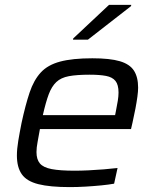

<svg xmlns="http://www.w3.org/2000/svg" viewBox="-20 -756 633 784"><path d="M265 8Q184 8 136.5 -4Q89 -16 69 -44.5Q49 -73 49 -121Q49 -147 54.5 -180.5Q60 -214 68 -254Q84 -328 101 -378.5Q118 -429 146.5 -460Q175 -491 225.5 -504.5Q276 -518 357 -518Q429 -518 469.5 -506Q510 -494 527 -467.5Q544 -441 544 -398Q544 -383 541 -361Q538 -339 533 -312.5Q528 -286 521 -255L515 -229H143Q138 -200 133.5 -176.5Q129 -153 129 -135Q129 -105 143 -88.5Q157 -72 191 -65.5Q225 -59 285 -59Q311 -59 342 -60.5Q373 -62 404 -64.5Q435 -67 460 -70L446 -6Q424 -2 393.5 1Q363 4 329.5 6Q296 8 265 8ZM155 -286H450L453 -301Q458 -326 461 -344.5Q464 -363 464 -378Q464 -410 451.5 -425.5Q439 -441 413 -446Q387 -451 346 -451Q294 -451 261.5 -445Q229 -439 210 -421Q191 -403 179 -371Q167 -339 155 -286ZM278 -594 279 -599 425 -736H516L515 -731L339 -594Z"/></svg>

Font: Saira SemiExpanded
Style: Italic
Weight: 400
Width: 6
Italic angle: -12°
Designer: Hector Gatti with collaboration of the Omnibus-Type team
Foundry: Omnibus-Type
Version: Version 1.101